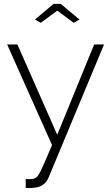

<svg xmlns="http://www.w3.org/2000/svg" viewBox="-20 -750 580 993"><path d="M161 -649 257 -730H294L391 -649L361 -632L276 -695L191 -632ZM113 176Q151 178 160 172Q173 168 188.5 138Q204 108 249 0L17 -520H70L276 -53L467 -520H518L233 164Q212 218 155 221Q139 224 113 222Z"/></svg>

Font: Raleway-v4020 Light
Style: Regular
Weight: 300
Designer: Matt McInerney, Pablo Impallari, Rodrigo Fuenzalida
Foundry: Matt McInerney, Pablo Impallari, Rodrigo Fuenzalida
Version: Version 4.020;PS 004.020;hotconv 1.0.88;makeotf.lib2.5.64775